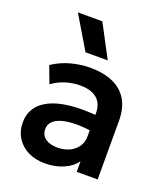

<svg xmlns="http://www.w3.org/2000/svg" viewBox="-142 -860 845 974"><g transform="rotate(20 281.0 -373.5)"><path d="M213 15Q162 15 122.5 -4.5Q83 -24 60.5 -59.8Q38 -95.5 38 -144.5Q38 -186.5 59 -219.5Q80 -252.5 123.5 -274.2Q167 -296 234.8 -303.5Q302.5 -311 395.5 -301.5L397.5 -217Q336.5 -226.5 291 -225.5Q245.5 -224.5 215.8 -215Q186 -205.5 171.2 -189Q156.5 -172.5 156.5 -150.5Q156.5 -117.5 180.5 -99.8Q204.5 -82 246 -82Q281.5 -82 309.8 -95Q338 -108 354.5 -131.8Q371 -155.5 371 -188V-314.5Q371 -346 357.8 -369.2Q344.5 -392.5 317.5 -405.2Q290.5 -418 248 -418Q209 -418 170.8 -406.2Q132.5 -394.5 99 -370L64.5 -461.5Q112 -493 164.5 -506.5Q217 -520 266 -520Q336 -520 387.2 -498Q438.5 -476 466.2 -430.8Q494 -385.5 494 -316V0H381V-57Q356 -22.5 312 -3.8Q268 15 213 15ZM215.5 -585 110 -762H242L335.5 -585Z"/></g></svg>

Font: Geologica Medium
Style: Regular
Weight: 500
Designer: Sindre Bremnes, Frode Helland
Foundry: Monokrom Skriftforlag AS
Version: Version 1.010;gftools[0.9.28]